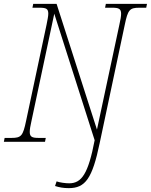

<svg xmlns="http://www.w3.org/2000/svg" viewBox="-37 -734 781 994"><path d="M319 240C405 240 441 190 479 7L609 -606C625 -683 634 -694 684 -694H720L724 -714H511L507 -694H544C577 -694 590 -689 590 -663C590 -650 587 -632 581 -606L465 -63L256 -714H135L131 -694H167C202 -694 213 -689 213 -663C213 -650 209 -632 204 -606L98 -108C82 -31 73 -20 23 -20H-13L-17 0H196L200 -20H163C130 -20 117 -25 117 -51C117 -64 120 -82 126 -108L244 -663L453 -8C420 165 386 215 321 215C302 215 272 211 256 205L248 229C270 236 291 240 319 240Z"/></svg>

Font: Noto Serif SemiCondensed Thin
Style: Italic
Weight: 100
Width: 4
Italic angle: -12°
Designer: Monotype Design Team
Foundry: Monotype Imaging Inc.
Version: Version 2.013